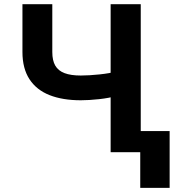

<svg xmlns="http://www.w3.org/2000/svg" viewBox="-20 -727 830 917"><path d="M229.8 -707V-478.4Q229.8 -438 244 -413.5Q258.3 -389 288.3 -377.7Q318.2 -366.3 365.9 -366.3Q405.1 -366.3 455.3 -371.6Q505.5 -376.9 534 -385.4V-268.7Q502.7 -258.8 453.4 -253.4Q404.1 -248.1 365.9 -248.1Q279.3 -248.1 216.9 -272.6Q154.4 -297.2 120.8 -348.6Q87.2 -400.1 87.2 -478.4V-707ZM652.2 -707V0H508.4V-707ZM790.2 170.3H649.8V-100.9H790.2Z"/></svg>

Font: Pretendard JP Variable
Style: Regular
Weight: 400
Designer: Base glyphs from Inter by Rasmus Andersson; Hangul glyphs from Noto Sans CJK(Source Han Sans) by Jang Soo-young and Kang
Foundry: Kil Hyung-jin
Version: Version 1.307;Glyphs 3.2 (3192)